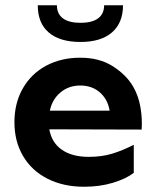

<svg xmlns="http://www.w3.org/2000/svg" viewBox="-20 -702 593 732"><path d="M286 -482Q359 -482 410 -449.5Q461 -417 487 -373Q508 -337 515.5 -293Q523 -249 520 -208L168 -209Q177 -158 216 -131Q255 -104 318 -104Q368 -104 407.5 -116Q447 -128 490 -150V-43Q460 -20 410 -5Q360 10 300 10Q222 10 161.5 -20.5Q101 -51 68 -107Q35 -163 35 -236Q35 -309 67 -365Q99 -421 156 -451.5Q213 -482 286 -482ZM398 -280Q391 -323 361 -349.5Q331 -376 286 -376Q242 -376 210.5 -349.5Q179 -323 170 -280ZM287 -542Q208 -542 166 -578Q124 -614 124 -682H197Q197 -649 220 -632Q243 -615 287 -615Q331 -615 354 -632Q377 -649 377 -682H449Q449 -615 407 -578.5Q365 -542 287 -542Z"/></svg>

Font: Madhuban SemiBold
Style: Regular
Weight: 600
Designer: jaikishan Patel
Foundry: MagicType
Version: Version 1.000